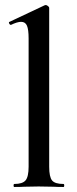

<svg xmlns="http://www.w3.org/2000/svg" viewBox="-20 -745 305 765"><path d="M37 -12Q70 -12 82 -26.5Q94 -41 94 -81V-592Q94 -627 87.5 -642.5Q81 -658 64 -658Q49 -658 24 -646H23Q19 -646 16.5 -651.5Q14 -657 18 -658L158 -724L162 -725Q166 -725 171 -721Q176 -717 176 -714V-81Q176 -40 187.5 -26Q199 -12 233 -12Q236 -12 236 -6Q236 0 233 0Q208 0 193 -1L134 -2L77 -1Q62 0 37 0Q34 0 34 -6Q34 -12 37 -12Z"/></svg>

Font: Cormorant Garamond SemiBold
Style: Regular
Weight: 600
Designer: Christian Thalmann (Catharsis Fonts)
Version: Version 3.000